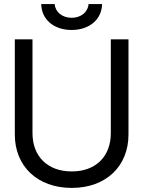

<svg xmlns="http://www.w3.org/2000/svg" viewBox="-20 -923 713 955"><path d="M336.9 11.7C507.8 11.7 619.1 -96.7 619.1 -253.9V-727.5H531.2V-260.7C531.2 -146.5 458 -70.3 336.9 -70.3C215.3 -70.3 141.6 -146.5 141.6 -260.7V-727.5H53.7V-253.9C53.7 -96.7 165.5 11.7 336.9 11.7ZM185.1 -902.8C186.5 -825.7 248 -773.9 336.4 -773.9C423.8 -773.9 486.3 -825.7 487.8 -902.8H420.4C417.5 -862.8 382.8 -834.5 336.4 -834.5C290 -834.5 254.9 -862.8 252 -902.8Z"/></svg>

Font: Guggenheim Sans Display
Style: Regular
Weight: 400
Designer: Modified by Tom Baber under direction of Pentagram Design 2023
Foundry: rsms
Version: Version 1.001;Glyphs 3.1.2 (3151)